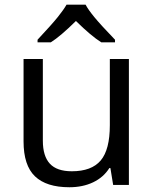

<svg xmlns="http://www.w3.org/2000/svg" viewBox="-20 -786 654 816"><path d="M162.1 -535.2V-188Q162.1 -122.6 191.9 -90.3Q221.7 -58.1 285.2 -58.1Q369.1 -58.1 408 -104Q446.8 -149.9 446.8 -253.9V-535.2H527.8V0H460.9L449.2 -71.8H444.8Q419.9 -32.2 375.7 -11.2Q331.5 9.8 274.9 9.8Q177.2 9.8 128.7 -36.6Q80.1 -83 80.1 -185.1V-535.2ZM139.6 -617.2Q201.7 -683.6 226.6 -714.8Q251.5 -746.1 262.7 -766.1H343.8Q354.5 -745.6 381.1 -713.1Q407.7 -680.7 468.8 -617.2V-606H410.6Q367.7 -632.8 302.7 -696.8Q236.3 -631.3 195.8 -606H139.6Z"/></svg>

Font: HunimalSansv1.5
Style: Regular
Weight: 400
Foundry: Ascender Corporation
Version: Version 1.10